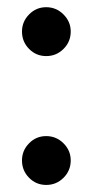

<svg xmlns="http://www.w3.org/2000/svg" viewBox="-20 -514 263 544"><path d="M111 10Q139.6 10 160 -10.3Q180.4 -30.6 180.4 -59.5Q180.4 -87.6 159.9 -108Q139.4 -128.4 110.9 -128.4Q82.4 -128.4 62.4 -108Q42.3 -87.6 42.3 -59.5Q42.3 -30.6 62.4 -10.3Q82.4 10 111 10ZM111 -355.1Q139.6 -355.1 160 -375.4Q180.4 -395.7 180.4 -424.7Q180.4 -452.7 159.9 -473.1Q139.4 -493.6 110.9 -493.6Q82.4 -493.6 62.4 -473.1Q42.3 -452.7 42.3 -424.7Q42.3 -395.7 62.4 -375.4Q82.4 -355.1 111 -355.1Z"/></svg>

Font: Secuela Black
Style: Regular
Weight: 900
Designer: Fernando Haro
Foundry: deFharo
Version: Version 1.704